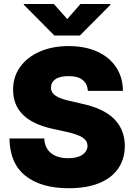

<svg xmlns="http://www.w3.org/2000/svg" viewBox="-20 -952 686 980"><path d="M330.1 -563.5Q285.2 -563.5 262.7 -547.6Q240.2 -531.7 240.2 -504.9Q240.2 -479 264.2 -463.1Q288.1 -447.3 337.9 -436.5L396.5 -422.9Q508.8 -398.9 562.5 -345Q616.2 -291 617.2 -208Q616.7 -139.2 582.5 -90.6Q548.3 -42 484.4 -16.6Q420.4 8.8 331.1 8.8Q189.9 8.8 109.9 -54.7Q29.8 -118.2 28.3 -245.1H206.1Q208 -196.8 240.2 -170.7Q272.5 -144.5 328.1 -144.5Q374.5 -144.5 400.1 -161.9Q425.8 -179.2 426.8 -208Q425.8 -233.9 401.6 -250Q377.4 -266.1 318.4 -279.3L247.1 -294.9Q46.9 -338.9 46.9 -493.2Q46.4 -559.1 82.5 -609.9Q118.7 -660.6 183.1 -688.7Q247.6 -716.8 330.1 -716.8Q414.1 -716.8 476.6 -688.5Q539.1 -660.2 573 -608.4Q606.9 -556.6 607.4 -488.3H428.7Q425.8 -524.9 401.4 -544.2Q377 -563.5 330.1 -563.5ZM323.2 -854.5 390.6 -931.6H543.9V-927.7L387.7 -770.5H257.8L101.6 -927.7V-931.6H254.9Z"/></svg>

Font: Pretendard JP Black
Style: Regular
Weight: 900
Designer: Base glyphs from Inter by Rasmus Andersson; Hangeul glyphs from Noto Sans CJK(Source Han Sans) by Jang Soo-young and Kan
Foundry: Kil Hyung-jin
Version: Version 1.309